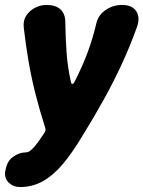

<svg xmlns="http://www.w3.org/2000/svg" viewBox="-34 -539 579 776"><path d="M47 217Q20 217 1.5 199.5Q-17 182 -13 153L-12 151Q-7 114 18 95.5Q43 77 69 77Q78 77 86.5 71.5Q95 66 108 50.5Q121 35 142 3Q148 -5 149.5 -11Q151 -17 148 -25Q126 -94 109.5 -159Q93 -224 81.5 -290.5Q70 -357 62 -428Q59 -455 71.5 -475Q84 -495 106.5 -507Q129 -519 154 -519Q191 -519 210.5 -501Q230 -483 230 -449Q231 -384 235 -326.5Q239 -269 253 -206Q254 -200 258.5 -200Q263 -200 266 -206Q298 -268 319.5 -325.5Q341 -383 356 -447Q364 -479 393.5 -499Q423 -519 459 -519Q500 -519 516.5 -494Q533 -469 520 -431Q492 -353 459 -281.5Q426 -210 386.5 -138.5Q347 -67 298 12Q258 79 219.5 124.5Q181 170 139 193.5Q97 217 47 217Z"/></svg>

Font: Winky Sans
Style: Bold Italic
Weight: 700
Italic angle: -8.97852°
Designer: Simon Atzbach
Foundry: typofactur
Version: Version 1.205